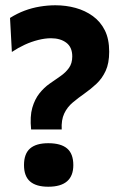

<svg xmlns="http://www.w3.org/2000/svg" viewBox="-20 -695 450 728"><path d="M98 -204Q93 -254 102.5 -286.5Q112 -319 129.5 -341Q147 -363 168.5 -378Q190 -393 209.5 -406.5Q229 -420 241.5 -437.5Q254 -455 254 -481Q254 -516 231.5 -533Q209 -550 173 -550Q151 -550 125 -543.5Q99 -537 74 -525.5Q49 -514 25 -498L18 -627Q45 -644 73 -654.5Q101 -665 131 -670Q161 -675 190 -675Q230 -675 266.5 -665Q303 -655 332 -634Q361 -613 377.5 -580Q394 -547 394 -499Q394 -455 380.5 -426Q367 -397 345.5 -377Q324 -357 300.5 -340.5Q277 -324 256 -306.5Q235 -289 223.5 -264.5Q212 -240 214 -204ZM163 13Q117 13 94 -7Q71 -27 71 -69Q71 -112 94 -132Q117 -152 163 -152Q211 -152 234.5 -132Q258 -112 258 -69Q258 13 163 13Z"/></svg>

Font: Bricolage Grotesque 28pt
Style: Bold
Weight: 700
Designer: Mathieu Triay
Foundry: Atelier Triay
Version: Version 1.000;gftools[0.9.30]